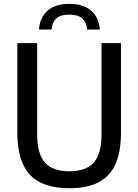

<svg xmlns="http://www.w3.org/2000/svg" viewBox="-20 -963 714 992"><path d="M69.5 -278V-740H172V-267Q172 -168.5 212 -123.2Q252 -78 338.5 -78Q424.5 -78 464.5 -123.2Q504.5 -168.5 504.5 -267V-740H605V-278Q605 -179 576.8 -115.8Q548.5 -52.5 489.8 -21.5Q431 9.5 338.5 9.5Q199.5 9.5 134.5 -60.2Q69.5 -130 69.5 -278ZM338 -943Q409.5 -943 450 -908.5Q490.5 -874 496 -810.5H431Q425.5 -850.5 403.8 -869Q382 -887.5 338 -887.5Q294 -887.5 272.5 -869Q251 -850.5 246 -810.5H181Q187 -874.5 226.8 -908.8Q266.5 -943 338 -943Z"/></svg>

Font: Encode Sans Semi Condensed Medium
Style: Regular
Weight: 500
Width: 4
Designer: Multiple Designers
Foundry: Impallari Type
Version: Version 2.000